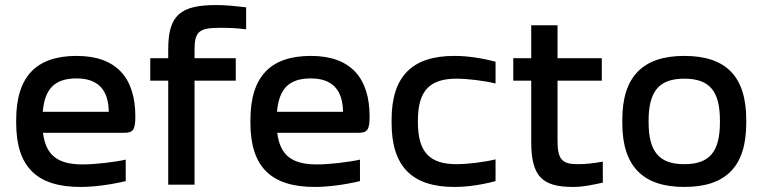

<svg xmlns="http://www.w3.org/2000/svg" viewBox="-20 -730 3011 759"><path d="M515 -270C515 -422 440 -509 283 -509C123 -509 44 -427 44 -256V-244C44 -71 125 9 298 9C350 9 413 1 477 -14V-99C433 -89 355 -80 307 -80C208 -80 161 -116 150 -205H471C507 -205 515 -218 515 -270ZM149 -288C157 -380 197 -420 283 -420C369 -420 409 -373 410 -288Z M848 -620C881 -620 908 -620 953 -614V-701C901 -707 869 -710 834 -710C694 -710 645 -670 645 -536V-500H574V-411H645V0H749V-411H912V-500H749V-531C749 -604 765 -620 848 -620Z M1441 -270C1441 -422 1366 -509 1209 -509C1049 -509 970 -427 970 -256V-244C970 -71 1051 9 1224 9C1276 9 1339 1 1403 -14V-99C1359 -89 1281 -80 1233 -80C1134 -80 1087 -116 1076 -205H1397C1433 -205 1441 -218 1441 -270ZM1075 -288C1083 -380 1123 -420 1209 -420C1295 -420 1335 -373 1336 -288Z M1528 -256V-244C1528 -72 1609 9 1776 9C1827 9 1882 1 1939 -14V-100C1894 -89 1827 -81 1785 -81C1678 -81 1632 -129 1632 -247V-253C1632 -371 1678 -419 1785 -419C1827 -419 1894 -411 1939 -400V-486C1882 -501 1827 -509 1776 -509C1609 -509 1528 -428 1528 -256Z M2264 -81C2202 -81 2184 -100 2184 -173V-411H2359V-500H2184V-630H2080V-500H2009V-411H2080V-169C2080 -33 2123 9 2245 9C2285 9 2316 2 2363 -8V-91C2323 -84 2295 -81 2264 -81Z M2440 -256V-244C2440 -73 2521 9 2685 9C2851 9 2930 -73 2930 -244V-256C2930 -427 2851 -509 2685 -509C2521 -509 2440 -427 2440 -256ZM2544 -247V-253C2544 -370 2586 -419 2685 -419C2785 -419 2826 -370 2826 -253V-247C2826 -130 2785 -81 2685 -81C2586 -81 2544 -130 2544 -247Z"/></svg>

Font: LT Wave Text Medium
Style: Regular
Weight: 500
Designer: Daniel Lyons
Version: Version 2.5 (Glyphs App)